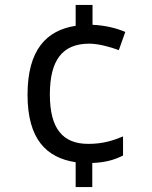

<svg xmlns="http://www.w3.org/2000/svg" viewBox="-20 -744 612 774"><path d="M353 -644V-724H285V-640C168 -622 91 -544 91 -362C91 -183 167 -108 285 -90V10H352V-87C404 -89 440 -99 476 -117V-194C435 -177 394 -164 336 -164C234 -164 181 -224 181 -363C181 -501 231 -568 340 -568C376 -568 424 -555 459 -542L485 -615C452 -630 403 -642 353 -644Z"/></svg>

Font: Noto Sans Tifinagh Agraw Imazighen
Style: Regular
Weight: 400
Designer: JamraPatel
Foundry: JamraPatel LLC
Version: Version 2.006